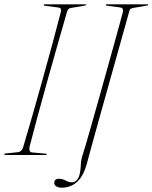

<svg xmlns="http://www.w3.org/2000/svg" viewBox="-20 -720 708 892"><path d="M117.5 -39Q115 -28.5 117.5 -20.8Q120 -13 127.5 -12L193 -6Q197 -6 197 -3Q197 0 194 0H5Q0 0 0 -3Q0 -7 6 -7L63.5 -13Q80.5 -14.5 87.5 -36Q108 -104.5 131.2 -185.5Q154.5 -266.5 178.2 -351.8Q202 -437 224 -518.2Q246 -599.5 263.5 -668Q265 -676.5 261.2 -680.5Q257.5 -684.5 252 -685L190 -693Q183.5 -694 183.5 -697Q183.5 -700 187.5 -700H377.5Q380.5 -700 380.5 -698Q380.5 -695 374 -694L309 -683Q295.5 -681.5 291 -664Q271 -595 247.8 -513.2Q224.5 -431.5 200.8 -346.8Q177 -262 155.5 -182.5Q134 -103 117.5 -39ZM580.5 -667.5Q578 -658.5 566.8 -618Q555.5 -577.5 538.5 -517Q521.5 -456.5 501.8 -386Q482 -315.5 462.5 -245.8Q443 -176 426.5 -116.8Q410 -57.5 399.5 -19Q389 19.5 387.5 25.5Q370.5 95 339.8 123.5Q309 152 267 152Q249.5 152 240.5 145.2Q231.5 138.5 232 129Q233 110.5 253 110.5Q270.5 110.5 285 118.8Q299.5 127 315 127Q331 127 342.5 109Q354 91 356 38Q356.5 29.5 358.8 18.2Q361 7 363.5 1Q366 -5.5 377 -42.8Q388 -80 404.2 -137.2Q420.5 -194.5 439.5 -261.8Q458.5 -329 477.2 -396.8Q496 -464.5 512.2 -522.5Q528.5 -580.5 538.8 -619Q549 -657.5 551 -665.5Q555.5 -684 535 -686L479 -693Q471 -694 471.5 -697Q471.5 -700 476.5 -700H665.5Q668.5 -700 668.5 -697.5Q668.5 -694.5 662 -694L601 -683.5Q591 -681.5 587 -679.2Q583 -677 580.5 -667.5Z"/></svg>

Font: Fraunces 144pt S000 Thin
Style: Italic
Weight: 100
Italic angle: -16°
Version: Version 1.000; ttfautohint (v1.8.3)